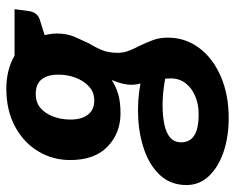

<svg xmlns="http://www.w3.org/2000/svg" viewBox="-88 -476 743 607"><g transform="rotate(-90 283.5 -172.5)"><path d="M214 179Q154 179 106 162.5Q58 146 30 116Q2 86 2 46Q2 -3 31.5 -36Q61 -69 109 -86.5Q157 -104 213 -107Q269 -110 323 -100Q321 -107 320 -114Q319 -121 319 -129Q319 -143 323 -158.5Q327 -174 334 -191Q315 -178 290 -170.5Q265 -163 229 -163Q166 -163 123.5 -204Q81 -245 81 -322Q81 -377 108.5 -423Q136 -469 187 -496.5Q238 -524 307 -524Q336 -524 362.5 -517.5Q389 -511 411 -498H558L552 -453Q548 -425 524 -418L476 -403Q478 -394 479.5 -384.5Q481 -375 481 -364Q481 -332 470.5 -308Q460 -284 450 -263Q438 -244 429 -222.5Q420 -201 420 -172Q420 -153 427 -135.5Q434 -118 443 -101Q452 -82 460 -61Q468 -40 468 -14Q468 42 435.5 85.5Q403 129 345.5 154Q288 179 214 179ZM226 84Q258 84 283.5 73Q309 62 324 42.5Q339 23 339 -3Q339 -3 339 -8.5Q339 -14 338.5 -19Q338 -24 337 -22Q293 -30 256 -30Q219 -30 192 -24Q165 -18 151 -5Q137 8 137 29Q137 46 146 58.5Q155 71 174.5 77.5Q194 84 226 84ZM269 -246Q296 -246 314 -263Q332 -280 341.5 -305.5Q351 -331 351 -359Q351 -394 336 -412.5Q321 -431 290 -431Q263 -431 245.5 -416Q228 -401 218.5 -375.5Q209 -350 209 -321Q209 -286 224.5 -266Q240 -246 269 -246Z"/></g></svg>

Font: Aleo ExtraBold
Style: Italic
Weight: 800
Italic angle: -7°
Designer: Alessio Laiso
Foundry: Alessio Laiso
Version: Version 2.001;gftools[0.9.29]